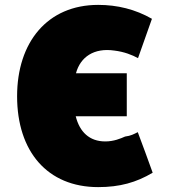

<svg xmlns="http://www.w3.org/2000/svg" viewBox="-20 -739 695 786"><path d="M382 27C470 27 538 8 605 -32C585 -87 565 -143 544 -198C528 -190 516 -183 492 -180C474 -172 446 -160 411 -160C346 -160 306 -199 290 -263H499V-439H291C309 -506 365 -544 448 -532C489 -527 521 -514 545 -501L602 -662C534 -701 460 -719 382 -719C174 -719 50 -566 50 -345C50 -119 174 27 382 27Z"/></svg>

Font: Repo ExtraBlack
Style: Regular
Weight: 400
Designer: Stefan Peev
Foundry: Context Ltd
Version: Version 001.502